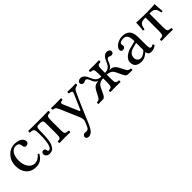

<svg xmlns="http://www.w3.org/2000/svg" viewBox="185 -1457 2708 2708"><g transform="rotate(-45 1539.0 -103.5)"><path d="M398 -91C394 -100 386 -104 377 -105C343 -61 300 -39 257 -39C184 -39 123 -113 123 -230C123 -340 171 -406 237 -406C296 -406 304 -371 308 -336C311 -309 325 -300 346 -300C367 -300 395 -313 395 -344C395 -399 338 -439 242 -439C143 -439 37 -350 37 -208C37 -79 109 10 235 10C295 10 348 -9 398 -91Z M846 -122V-307C846 -389 859 -394 914 -398C920 -404 920 -425 914 -431C884 -430 846 -429 806 -429H617C584 -429 545 -430 515 -431C509 -425 509 -404 515 -398C586 -393 596 -387 596 -279C596 -174 588 -119 574 -78C561 -42 544 -29 527 -29C514 -29 510 -37 508 -50C505 -69 499 -88 471 -88C446 -88 432 -68 432 -46C432 -15 460 12 506 12C557 12 585 -14 608 -68C628 -116 634 -218 634 -286C634 -364 637 -390 677 -390H722C760 -390 767 -366 767 -332V-122C767 -40 757 -35 705 -31C700 -25 700 -4 705 2C730 1 767 0 807 0C847 0 892 1 920 2C925 -4 925 -25 920 -31C855 -35 846 -40 846 -122Z M1159 160C1175 132 1188 104 1200 74C1280 -119 1325 -222 1377 -334C1397 -376 1411 -392 1458 -398C1464 -404 1464 -425 1458 -431C1438 -430 1415 -429 1387 -429C1357 -429 1326 -430 1296 -431C1290 -425 1290 -404 1296 -398C1328 -395 1360 -389 1344 -353L1245 -124C1238 -108 1229 -105 1221 -125L1132 -333C1114 -375 1109 -394 1165 -398C1171 -404 1171 -425 1165 -431C1128 -430 1088 -429 1052 -429C1018 -429 991 -430 971 -431C965 -425 965 -404 971 -398C1011 -393 1024 -384 1050 -323L1163 -60C1172 -40 1187 6 1177 34C1165 67 1153 95 1138 126C1127 146 1113 155 1088 155C1074 155 1070 152 1059 152C1030 152 1015 182 1015 195C1015 216 1035 232 1062 232C1083 232 1123 224 1159 160Z M1579 0C1599 -1 1616 -24 1629 -51L1672 -141C1690 -178 1718 -205 1786 -209V-122C1786 -39 1774 -36 1723 -31C1717 -25 1717 -4 1723 2C1746 1 1783 0 1823 0C1862 0 1900 1 1922 2C1928 -4 1928 -25 1922 -31C1871 -35 1859 -39 1859 -122V-209C1927 -205 1955 -178 1973 -141L2016 -51C2029 -24 2046 -1 2066 0C2066 0 2140 1 2160 2C2166 -4 2166 -25 2160 -31C2121 -33 2111 -41 2094 -73L2049 -158C2024 -205 1991 -229 1934 -229V-232C1973 -243 1990 -278 2005 -318C2017 -349 2029 -368 2050 -368C2059 -368 2067 -365 2073 -361C2079 -357 2090 -354 2103 -354C2125 -354 2143 -373 2143 -393C2143 -415 2119 -438 2086 -438C2028 -438 2001 -384 1982 -337C1960 -282 1930 -244 1859 -244V-307C1859 -390 1871 -393 1922 -398C1928 -404 1928 -425 1922 -431C1898 -430 1862 -429 1822 -429C1783 -429 1746 -430 1723 -431C1717 -425 1717 -404 1723 -398C1774 -394 1786 -390 1786 -307V-244C1715 -244 1685 -282 1663 -337C1644 -384 1617 -438 1559 -438C1526 -438 1502 -415 1502 -393C1502 -373 1520 -354 1542 -354C1555 -354 1566 -357 1572 -361C1578 -365 1586 -368 1595 -368C1616 -368 1628 -349 1640 -318C1655 -278 1672 -243 1711 -232V-229C1654 -229 1621 -205 1596 -158L1551 -73C1534 -41 1524 -33 1485 -31C1479 -25 1479 -4 1485 2C1505 1 1579 0 1579 0Z M2469 -48C2475 -17 2486 10 2536 10C2574 10 2610 -7 2631 -27C2629 -39 2625 -48 2614 -54C2607 -48 2590 -38 2577 -38C2548 -38 2547 -77 2547 -123V-270C2547 -412 2469 -439 2396 -439C2314 -439 2231 -385 2231 -328C2231 -304 2243 -292 2266 -292C2295 -292 2313 -313 2313 -326C2313 -333 2312 -340 2310 -344C2309 -347 2308 -353 2308 -364C2308 -395 2350 -406 2388 -406C2422 -406 2469 -389 2469 -276C2469 -269 2466 -265 2463 -264L2377 -243C2281 -219 2212 -166 2212 -98C2212 -16 2268 10 2338 10C2373 10 2403 2 2447 -32L2467 -48ZM2469 -233V-101C2469 -88 2463 -81 2455 -75C2429 -54 2395 -31 2367 -31C2317 -31 2295 -71 2295 -102C2295 -147 2316 -193 2390 -212Z M2815 -122C2815 -39 2804 -34 2743 -31C2737 -25 2737 -4 2743 2C2782 1 2822 0 2855 0C2889 0 2928 1 2966 2C2972 -4 2972 -25 2966 -31C2905 -34 2894 -39 2894 -122V-392H2911C2992 -392 3008 -364 3025 -283C3038 -283 3051 -287 3051 -287C3045 -333 3041 -377 3040 -435C3017 -433 2942 -429 2892 -429H2817C2767 -429 2711 -432 2671 -435C2670 -377 2666 -333 2659 -287C2659 -287 2673 -283 2686 -283C2703 -364 2718 -392 2800 -392H2815Z"/></g></svg>

Font: Libertinus Serif
Style: Regular
Weight: 400
Designer: Philipp H. Poll, Khaled Hosny
Foundry: Caleb Maclennan
Version: Version 7.050;RELEASE